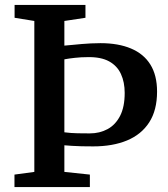

<svg xmlns="http://www.w3.org/2000/svg" viewBox="-20 -763 686 783"><path d="M120 -62V-677.5L39.5 -690.5V-743H328.5V-690.5L242.5 -677.5V-577Q261 -578.5 278.2 -580.2Q295.5 -582 313.5 -583.5Q331.5 -585 350.5 -586Q369.5 -587 390 -587Q462.5 -587 514.2 -565.2Q566 -543.5 593.2 -499.8Q620.5 -456 620.5 -389.5Q620.5 -313.5 588.5 -264Q556.5 -214.5 498 -190.2Q439.5 -166 360 -166Q334 -166 312.5 -166.5Q291 -167 273.5 -168.2Q256 -169.5 242.5 -170.5V-62L346.5 -51V0H39V-51ZM346 -219Q386.5 -219 418.8 -236.5Q451 -254 469.8 -290.5Q488.5 -327 488.5 -384Q488.5 -428 473.2 -461.2Q458 -494.5 424.8 -512.8Q391.5 -531 338 -530Q311 -530 285.8 -527.2Q260.5 -524.5 242.5 -521V-223.5Q269.5 -220 296.2 -219.5Q323 -219 346 -219Z"/></svg>

Font: Merriweather 24pt SemiBold
Style: Regular
Weight: 600
Designer: Eben Sorkin
Foundry: Eben Sorkin
Version: Version 2.100